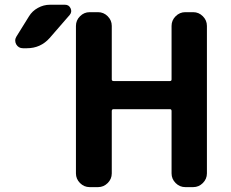

<svg xmlns="http://www.w3.org/2000/svg" viewBox="-20 -806 968 806"><path d="M101.6 -737.3Q115.2 -759.8 139.2 -772.9Q163.1 -786.1 189.5 -786.1H252.9Q269.5 -786.1 276.4 -771Q283.2 -755.9 272.5 -743.2L188.5 -646.5Q150.4 -603.5 92.8 -603.5H76.2Q57.6 -603.5 47.9 -620.1Q43.9 -627.9 43.9 -635.7Q43.9 -644.5 48.8 -652.3ZM700.2 -339.8Q700.2 -347.7 693.4 -347.7H457Q449.2 -347.7 449.2 -339.8V-78.1Q449.2 -54.7 432.1 -37.6Q415 -20.5 391.6 -20.5H356.4Q333 -20.5 315.9 -37.6Q298.8 -54.7 298.8 -78.1V-697.3Q298.8 -720.7 315.9 -737.8Q333 -754.9 356.4 -754.9H391.6Q415 -754.9 432.1 -737.8Q449.2 -720.7 449.2 -697.3V-472.7Q449.2 -465.8 457 -465.8H693.4Q700.2 -465.8 700.2 -472.7V-697.3Q700.2 -720.7 717.3 -737.8Q734.4 -754.9 757.8 -754.9H791Q814.5 -754.9 831.5 -737.8Q848.6 -720.7 848.6 -697.3V-78.1Q848.6 -54.7 831.5 -37.6Q814.5 -20.5 791 -20.5H757.8Q734.4 -20.5 717.3 -37.6Q700.2 -54.7 700.2 -78.1Z"/></svg>

Font: Gen Jyuu Gothic Bold
Style: Bold
Weight: 700
Designer: [Source Han Sans]
Ryoko NISHIZUKA  (kana & ideographs); Paul D. Hunt (Latin, Greek & Cyrillic); Wenlong ZHANG  (bopomofo
Version: Version 1.002.20150607